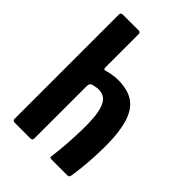

<svg xmlns="http://www.w3.org/2000/svg" viewBox="-210 -798 889 889"><g transform="rotate(45 234.5 -354.0)"><path d="M43 -12Q43 -183 43 -354Q43 -525 43 -696Q43 -708 57 -708Q83 -708 108.5 -708Q134 -708 159 -708Q172 -708 172 -696Q172 -641 172 -586Q172 -531 172 -477Q172 -469 176 -467.5Q180 -466 184 -468Q193 -471 214.5 -475Q236 -479 255 -479Q301 -479 333.5 -465.5Q366 -452 386.5 -424Q407 -396 417.5 -352Q428 -308 430 -246Q431 -204 429 -160.5Q427 -117 423 -77.5Q419 -38 414 -10Q413 -4 408.5 -2Q404 0 397 0Q373 0 350 0Q327 0 304 0Q288 0 286.5 -3Q285 -6 288 -24Q293 -64 296 -108.5Q299 -153 300 -197Q301 -240 298 -275Q295 -310 286.5 -334.5Q278 -359 262.5 -371.5Q247 -384 222 -384Q214 -384 204 -382Q194 -380 185 -378Q179 -376 175.5 -370.5Q172 -365 172 -356V-12Q172 0 159 0H57Q43 0 43 -12Z"/></g></svg>

Font: Glory
Style: Bold
Weight: 700
Designer: Robert Leuschke
Foundry: Robert Leuschke
Version: Version 1.011